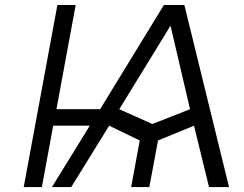

<svg xmlns="http://www.w3.org/2000/svg" viewBox="-20 -759 991 779"><path d="M76.2 0 212.9 -738.8H287.1L209 -315.9H386.2L645 -738.8H728L909.2 0H828.1L767.1 -249L621.1 -189L585.9 0H512.2L546.9 -189L422.9 -249L269 0H190.9L344.2 -249H195.8L149.9 0ZM463.9 -315.9 598.1 -255.9 751 -315.9 671.9 -654.8Z"/></svg>

Font: Involve
Style: Italic
Weight: 400
Italic angle: -10.5°
Designer: Stefan Peev
Foundry: Context Ltd.
Version: Version 1.001